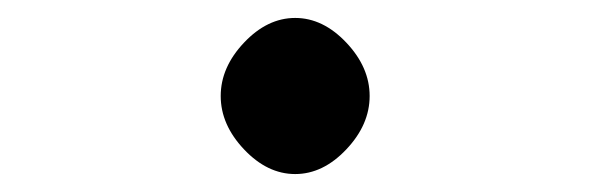

<svg xmlns="http://www.w3.org/2000/svg" viewBox="-20 -482 658 214"><path d="M366 -315.5Q340 -288 309 -288Q278 -288 252 -315.5Q226 -343 226 -375Q226 -407 252 -434.5Q278 -462 309 -462Q340 -462 366 -434.5Q392 -407 392 -375Q392 -343 366 -315.5Z"/></svg>

Font: Hermit Light
Style: Regular
Weight: 300
Designer: Pablo Caro
Version: Version 2.000;PS 002.000;hotconv 1.0.88;makeotf.lib2.5.64775